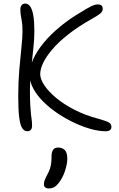

<svg xmlns="http://www.w3.org/2000/svg" viewBox="-20 -730 674 1084"><path d="M575 11Q539 11 493.5 -1.5Q448 -14 400 -36.5Q352 -59 307 -89Q262 -119 225.5 -155Q189 -191 168 -230Q147 -269 147 -308Q147 -351 168 -397Q189 -443 228 -490Q267 -537 321.5 -581.5Q376 -626 443 -665Q475 -685 495.5 -695Q516 -705 532 -705Q546 -705 553 -699Q560 -693 560 -680Q560 -664 543.5 -651.5Q527 -639 496 -622Q420 -579 365.5 -536Q311 -493 276 -452Q241 -411 224 -375.5Q207 -340 207 -311Q207 -284 230 -249Q253 -214 296 -178Q339 -142 400 -110.5Q461 -79 537 -59Q584 -46 596.5 -37.5Q609 -29 609 -14Q609 -3 601.5 4Q594 11 575 11ZM135 11Q116 11 104.5 -8Q93 -27 88 -70.5Q83 -114 83 -187Q83 -267 89 -337Q95 -407 101 -462.5Q107 -518 107 -552Q107 -585 104 -605Q101 -625 98 -641Q95 -657 95 -676Q95 -694 103 -702Q111 -710 122 -710Q139 -710 149.5 -695Q160 -680 165.5 -655.5Q171 -631 172.5 -603.5Q174 -576 174 -552Q174 -509 168 -453.5Q162 -398 155.5 -338.5Q149 -279 149 -225Q149 -167 151 -134.5Q153 -102 155 -84Q157 -66 159 -52.5Q161 -39 161 -19Q161 -5 154 3Q147 11 135 11ZM257 334Q228 334 228 310Q228 300 231.5 289.5Q235 279 248 254Q257 238 262 222.5Q267 207 269 190Q271 173 271 154Q271 128 280 115.5Q289 103 308 103Q332 103 346 117.5Q360 132 360 167Q360 195 347 235Q334 275 309 306Q296 322 283.5 328Q271 334 257 334Z"/></svg>

Font: Shantell Sans Light
Style: Regular
Weight: 300
Designer: Stephen Nixon, Anya Danilova, Shantell Martin
Foundry: Arrow Type
Version: Version 1.011;[c5ecc13dd]